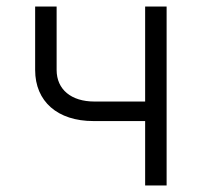

<svg xmlns="http://www.w3.org/2000/svg" viewBox="-20 -570 640 590"><path d="M426 0H492V-550H426V-258H270C199 -258 154 -295 154 -355V-550H88V-355C88 -258 157 -198 267 -198H426Z"/></svg>

Font: JetBrains Mono ExtraLight
Style: Regular
Weight: 240
Monospace: yes
Designer: Philipp Nurullin, Konstantin Bulenkov
Foundry: JetBrains
Version: Version 2.305